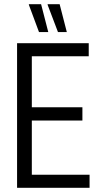

<svg xmlns="http://www.w3.org/2000/svg" viewBox="-20 -891 471 911"><path d="M61 0V-686H401V-624H131V-382H371V-319H131V-62H405V0ZM255 -739 206 -868V-871H263L297 -739ZM165 -739 117 -868V-871H175L209 -739Z"/></svg>

Font: Archivo ExtraCondensed Light
Style: Regular
Weight: 300
Width: 2
Designer: Hector Gatti
Foundry: Omnibus-Type
Version: Version 2.001